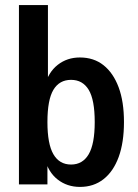

<svg xmlns="http://www.w3.org/2000/svg" viewBox="-20 -725 541 755"><path d="M294.5 10Q244 10 206.8 -19Q169.5 -48 156 -102.5H166.5V0H54.5V-705H168.5V-387.5H156Q170 -441 207 -470Q244 -499 294 -499Q349 -499 387.2 -468.5Q425.5 -438 446.5 -381.8Q467.5 -325.5 467.5 -245Q467.5 -165 446.8 -108Q426 -51 387.2 -20.5Q348.5 10 294.5 10ZM259.5 -78Q305 -78 328.8 -118.5Q352.5 -159 352.5 -245Q352.5 -332.5 328.8 -371.8Q305 -411 259.5 -411Q213.5 -411 190 -371.8Q166.5 -332.5 166.5 -245Q166.5 -159 190 -118.5Q213.5 -78 259.5 -78Z"/></svg>

Font: Nunito Sans 12pt ExtraLight Condensed
Style: Regular
Weight: 200
Width: 3
Version: Version 3.101;gftools[0.9.27]